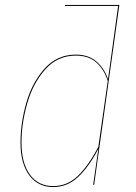

<svg xmlns="http://www.w3.org/2000/svg" viewBox="-20 -748 549 777"><path d="M361 0H357L378 -146Q340 -73 296.5 -32Q253 9 195 9Q134 9 98.5 -38.5Q63 -86 63 -171Q63 -250 86.5 -332Q110 -414 160.5 -470.5Q211 -527 287 -527Q339 -527 371.5 -498Q404 -469 417 -427L458 -724H243V-728H463ZM416 -420Q402 -466 370.5 -494.5Q339 -523 287 -523Q213 -523 163.5 -467.5Q114 -412 90.5 -330.5Q67 -249 67 -171Q67 -88 101 -41.5Q135 5 195 5Q253 5 296 -37Q339 -79 378 -154Z"/></svg>

Font: Fira Sans Condensed Four
Style: Italic
Weight: 100
Width: 3
Italic angle: -8°
Designer: bBox Type GmbH & Carrois Corporate GbR & Edenspiekermann AG
Foundry: bBox Type GmbH & Carrois Corporate GbR & Edenspiekermann AG
Version: Version 4.301